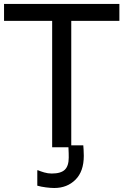

<svg xmlns="http://www.w3.org/2000/svg" viewBox="-21 -747 625 974"><path d="M243.6 0V-641H-0.5V-727.2H584.6V-641H340.5V-9.7H401.5Q402.1 -1 403.1 12.3Q404.1 25.6 404.1 43.6Q404.1 122.6 361.8 164.6Q319.5 206.7 254.4 206.7Q236.4 206.7 212.1 203.6Q187.7 200.5 168.2 194.9V116.9H172.3Q184.1 122.1 203.1 127.7Q222.1 133.3 241.5 133.3Q287.7 133.3 307.7 114.1Q327.7 94.9 327.7 52.3Q327.7 42.1 327.4 29.5Q327.2 16.9 326.2 0Z"/></svg>

Font: Myanmar Handwriting
Style: Regular
Weight: 400
Designer: Khon Soe Zaw Thu
Foundry: PaOh Unicode khonsoezawthu@gmail.com and @hotmail.com
Version: Version 1.30 November 9, 2016